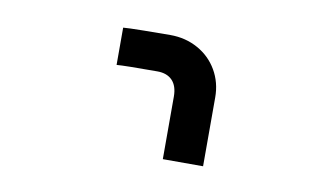

<svg xmlns="http://www.w3.org/2000/svg" viewBox="-42 -682 683 411"><g transform="rotate(10 300.0 -477.0)"><path d="M300 -609Q278.5 -609 242.8 -608.5Q207 -608 197.5 -607V-526Q215 -527.5 286 -527.5Q307 -527.5 318.5 -515.5Q330 -503.5 330 -480.5V-344.5H417.5V-494Q417.5 -526.5 402.2 -552.8Q387 -579 360 -594Q333 -609 300 -609Z"/></g></svg>

Font: JuliaMono SemiBold
Style: Regular
Weight: 600
Monospace: yes
Designer: cormullion
Foundry: corm
Version: Version 0.055; ttfautohint (v1.8.4)